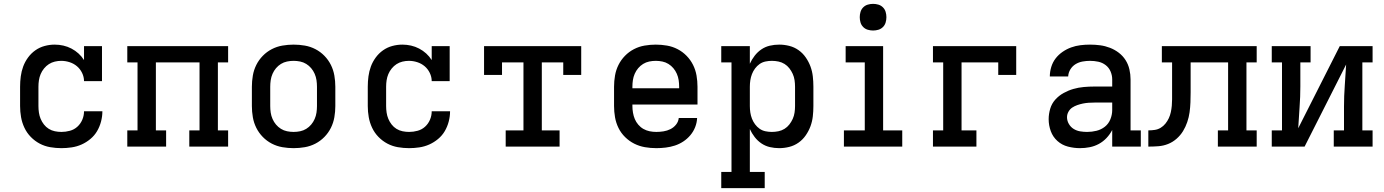

<svg xmlns="http://www.w3.org/2000/svg" viewBox="-20 -759 7165 994"><path d="M298 8Q269 8 240 3Q211 -2 185.5 -15.5Q160 -29 139.5 -50Q119 -71 106.5 -97.5Q94 -124 89 -152.5Q84 -181 84 -210V-310Q84 -337 87.5 -363.5Q91 -390 100 -414.5Q109 -439 125 -461Q141 -483 163 -498.5Q185 -514 211 -521Q237 -528 263 -528Q286 -528 308 -523Q330 -518 350 -507.5Q370 -497 386.5 -482Q403 -467 415 -448V-520H508V-339H415Q415 -361 405 -381.5Q395 -402 378.5 -416Q362 -430 340.5 -437Q319 -444 297 -444Q280 -444 263.5 -440Q247 -436 233 -427Q219 -418 208 -404.5Q197 -391 190.5 -375.5Q184 -360 181.5 -343.5Q179 -327 179 -310V-210Q179 -193 181.5 -176Q184 -159 190.5 -143.5Q197 -128 207.5 -114.5Q218 -101 232.5 -92Q247 -83 264 -79.5Q281 -76 298 -76Q320 -76 342 -82Q364 -88 380.5 -103Q397 -118 406 -139Q415 -160 415 -183H510V-182Q510 -156 503 -129.5Q496 -103 482.5 -80Q469 -57 448 -39.5Q427 -22 402.5 -11Q378 0 351 4Q324 8 298 8Z M639 0V-84H692V-436H639V-520H1161V-436H1108V-84H1161V0H960V-84H1013V-436H787V-84H840V0Z M1500 8Q1471 8 1442 3Q1413 -2 1387 -15.5Q1361 -29 1340.5 -50Q1320 -71 1307 -97Q1294 -123 1289 -152Q1284 -181 1284 -210V-310Q1284 -339 1289 -368Q1294 -397 1307 -423Q1320 -449 1340.5 -470Q1361 -491 1387 -504.5Q1413 -518 1442 -523Q1471 -528 1500 -528Q1529 -528 1558 -523Q1587 -518 1613 -504.5Q1639 -491 1659.5 -470Q1680 -449 1693 -423Q1706 -397 1711 -368Q1716 -339 1716 -310V-210Q1716 -181 1711 -152Q1706 -123 1693 -97Q1680 -71 1659.5 -50Q1639 -29 1613 -15.5Q1587 -2 1558 3Q1529 8 1500 8ZM1500 -76Q1517 -76 1534 -79.5Q1551 -83 1565.5 -92Q1580 -101 1591 -114Q1602 -127 1609 -143Q1616 -159 1618.5 -176Q1621 -193 1621 -210V-310Q1621 -327 1618.5 -344Q1616 -361 1609 -377Q1602 -393 1591 -406Q1580 -419 1565.5 -428Q1551 -437 1534 -440.5Q1517 -444 1500 -444Q1483 -444 1466 -440.5Q1449 -437 1434.5 -428Q1420 -419 1409 -406Q1398 -393 1391 -377Q1384 -361 1381.5 -344Q1379 -327 1379 -310V-210Q1379 -193 1381.5 -176Q1384 -159 1391 -143Q1398 -127 1409 -114Q1420 -101 1434.5 -92Q1449 -83 1466 -79.5Q1483 -76 1500 -76Z M2098 8Q2069 8 2040 3Q2011 -2 1985.5 -15.5Q1960 -29 1939.5 -50Q1919 -71 1906.5 -97.5Q1894 -124 1889 -152.5Q1884 -181 1884 -210V-310Q1884 -337 1887.5 -363.5Q1891 -390 1900 -414.5Q1909 -439 1925 -461Q1941 -483 1963 -498.5Q1985 -514 2011 -521Q2037 -528 2063 -528Q2086 -528 2108 -523Q2130 -518 2150 -507.5Q2170 -497 2186.5 -482Q2203 -467 2215 -448V-520H2308V-339H2215Q2215 -361 2205 -381.5Q2195 -402 2178.5 -416Q2162 -430 2140.5 -437Q2119 -444 2097 -444Q2080 -444 2063.5 -440Q2047 -436 2033 -427Q2019 -418 2008 -404.5Q1997 -391 1990.5 -375.5Q1984 -360 1981.5 -343.5Q1979 -327 1979 -310V-210Q1979 -193 1981.5 -176Q1984 -159 1990.5 -143.5Q1997 -128 2007.5 -114.5Q2018 -101 2032.5 -92Q2047 -83 2064 -79.5Q2081 -76 2098 -76Q2120 -76 2142 -82Q2164 -88 2180.5 -103Q2197 -118 2206 -139Q2215 -160 2215 -183H2310V-182Q2310 -156 2303 -129.5Q2296 -103 2282.5 -80Q2269 -57 2248 -39.5Q2227 -22 2202.5 -11Q2178 0 2151 4Q2124 8 2098 8Z M2598 0V-84H2690V-436H2579V-371H2486V-520H2989V-371H2896V-436H2785V-84H2877V0Z M3378 8Q3348 8 3319 3Q3290 -2 3264 -15Q3238 -28 3216.5 -49Q3195 -70 3182 -96.5Q3169 -123 3164 -152Q3159 -181 3159 -210V-310Q3159 -339 3164 -368Q3169 -397 3182 -423Q3195 -449 3215.5 -470Q3236 -491 3262 -504.5Q3288 -518 3317 -523Q3346 -528 3375 -528Q3404 -528 3433 -523Q3462 -518 3488 -504.5Q3514 -491 3534.5 -470Q3555 -449 3568 -423Q3581 -397 3586 -368Q3591 -339 3591 -310V-218H3254V-210Q3254 -193 3257 -175.5Q3260 -158 3266.5 -142.5Q3273 -127 3284.5 -113.5Q3296 -100 3311 -91.5Q3326 -83 3343 -79.5Q3360 -76 3378 -76Q3396 -76 3415 -79Q3434 -82 3451 -90.5Q3468 -99 3480 -114Q3492 -129 3494 -148H3589Q3588 -124 3579 -101Q3570 -78 3554 -59Q3538 -40 3517.5 -26.5Q3497 -13 3474 -5.5Q3451 2 3426.5 5Q3402 8 3378 8ZM3254 -302H3496V-310Q3496 -327 3493.5 -344Q3491 -361 3484 -377Q3477 -393 3466 -406Q3455 -419 3440.5 -428Q3426 -437 3409 -440.5Q3392 -444 3375 -444Q3358 -444 3341 -440.5Q3324 -437 3309.5 -428Q3295 -419 3284 -406Q3273 -393 3266 -377Q3259 -361 3256.5 -344Q3254 -327 3254 -310Z M3714 215V131H3767V-436H3714V-520H3862V-429Q3872 -451 3887 -470.5Q3902 -490 3922 -503.5Q3942 -517 3965.5 -522.5Q3989 -528 4014 -528Q4040 -528 4066 -521.5Q4092 -515 4114 -499.5Q4136 -484 4151.5 -461.5Q4167 -439 4176 -414.5Q4185 -390 4188 -363.5Q4191 -337 4191 -310V-210Q4191 -183 4188 -156.5Q4185 -130 4176 -105.5Q4167 -81 4151.5 -58.5Q4136 -36 4114 -20.5Q4092 -5 4066 1.5Q4040 8 4014 8Q3989 8 3965.5 2.5Q3942 -3 3922 -16.5Q3902 -30 3887 -49.5Q3872 -69 3862 -91V131H3939V215ZM3976 -76Q3993 -76 4010 -79.5Q4027 -83 4041.5 -92Q4056 -101 4066.5 -114.5Q4077 -128 4084 -143.5Q4091 -159 4093.5 -176Q4096 -193 4096 -210V-310Q4096 -327 4093.5 -344Q4091 -361 4084 -376.5Q4077 -392 4066.5 -405.5Q4056 -419 4041.5 -428Q4027 -437 4010 -440.5Q3993 -444 3976 -444Q3959 -444 3942.5 -440.5Q3926 -437 3912.5 -427.5Q3899 -418 3889 -404.5Q3879 -391 3873 -375.5Q3867 -360 3864.5 -343.5Q3862 -327 3862 -310V-210Q3862 -193 3864.5 -176.5Q3867 -160 3873 -144.5Q3879 -129 3889 -115.5Q3899 -102 3912.5 -92.5Q3926 -83 3942.5 -79.5Q3959 -76 3976 -76Z M4349 0V-84H4457V-436H4358V-520H4552V-84H4651V0ZM4500 -601Q4486 -601 4472.5 -605Q4459 -609 4449 -619Q4439 -629 4435 -642.5Q4431 -656 4431 -670Q4431 -684 4435 -697.5Q4439 -711 4449 -721Q4459 -731 4472.5 -735Q4486 -739 4500 -739Q4514 -739 4527.5 -735Q4541 -731 4551 -721Q4561 -711 4565 -697.5Q4569 -684 4569 -670Q4569 -656 4565 -642.5Q4561 -629 4551 -619Q4541 -609 4527.5 -605Q4514 -601 4500 -601Z M4810 0V-84H4863V-436H4810V-520H5241V-371H5148V-436H4958V-84H5035V0Z M5571 8Q5540 8 5509 0Q5478 -8 5454.5 -29Q5431 -50 5420 -80Q5409 -110 5409 -142Q5409 -169 5417 -196Q5425 -223 5443.5 -243.5Q5462 -264 5486.5 -277.5Q5511 -291 5537 -298.5Q5563 -306 5590.5 -308.5Q5618 -311 5646 -311H5738V-348Q5738 -369 5729.5 -389Q5721 -409 5704 -422Q5687 -435 5666 -439.5Q5645 -444 5623 -444Q5604 -444 5584.5 -440.5Q5565 -437 5548.5 -427Q5532 -417 5521.5 -400Q5511 -383 5510 -363H5415Q5415 -388 5422.5 -412.5Q5430 -437 5445 -456.5Q5460 -476 5481 -490.5Q5502 -505 5525.5 -513.5Q5549 -522 5573.5 -525Q5598 -528 5623 -528Q5650 -528 5676 -524.5Q5702 -521 5726.5 -511.5Q5751 -502 5772 -486Q5793 -470 5807 -448Q5821 -426 5827 -400Q5833 -374 5833 -348V-84H5886V0H5738V-86Q5726 -63 5708.5 -44.5Q5691 -26 5669 -14Q5647 -2 5622 3Q5597 8 5571 8ZM5608 -76Q5633 -76 5657 -82Q5681 -88 5700 -103Q5719 -118 5728.5 -141.5Q5738 -165 5738 -189V-228H5646Q5631 -228 5616 -227Q5601 -226 5586.5 -223Q5572 -220 5557.5 -215Q5543 -210 5531 -202Q5519 -194 5511.5 -180.5Q5504 -167 5504 -152Q5504 -134 5513.5 -117.5Q5523 -101 5538.5 -91.5Q5554 -82 5572 -79Q5590 -76 5608 -76Z M5925 0V-84Q5942 -84 5958.5 -86.5Q5975 -89 5989 -97.5Q6003 -106 6013.5 -119Q6024 -132 6031 -147Q6038 -162 6041.5 -178.5Q6045 -195 6046.5 -211.5Q6048 -228 6048 -244.5Q6048 -261 6048 -278V-436H5995V-520H6486V-436H6433V-84H6486V0H6285V-84H6338V-436H6144V-281Q6144 -255 6143 -229Q6142 -203 6138.5 -177.5Q6135 -152 6126.5 -127Q6118 -102 6104.5 -80Q6091 -58 6071 -40.5Q6051 -23 6027 -13.5Q6003 -4 5977 -2Q5951 0 5925 0Z M6564 0V-84H6617V-436H6564V-520H6765V-436H6712V-312Q6712 -258 6708 -204Q6704 -150 6701 -95L6916 -520H7086V-436H7033V-84H7086V0H6885V-84H6938V-208Q6938 -262 6942 -316Q6946 -370 6949 -425L6734 0Z"/></svg>

Font: Iosevka Etoile Medium
Style: Regular
Weight: 500
Designer: Belleve Invis
Foundry: Belleve Invis
Version: Version 22.1.2; ttfautohint (v1.8.4)